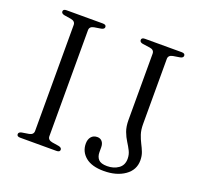

<svg xmlns="http://www.w3.org/2000/svg" viewBox="-124 -839 1034 991"><g transform="rotate(20 393.0 -343.0)"><path d="M217.5 -59Q217.5 -38.5 242 -34L279.5 -28Q296.5 -24.5 296.5 -13Q296.5 0 277.5 0H78.5Q60 0 60 -13Q60 -24.5 77 -28L114.5 -34Q139 -38.5 139 -59V-641Q139 -661.5 114.5 -666L77 -672Q60 -675.5 60 -687Q60 -700 78.5 -700H277.5Q296.5 -700 296.5 -687Q296.5 -675.5 279.5 -672L242 -666Q217.5 -661.5 217.5 -641ZM701.5 -101.5Q701.5 -49 656.5 -17.5Q611.5 14 541.5 14Q476 14 441.5 -14.5Q407 -43 407 -87.5Q407 -111 419 -125.2Q431 -139.5 452.5 -139.5Q469 -139.5 478.8 -127.8Q488.5 -116 488.5 -96V-70Q488.5 -45 502 -30.2Q515.5 -15.5 549.5 -15.5Q585.5 -15.5 611.2 -33.5Q637 -51.5 637 -87Q637 -110.5 627.2 -129.8Q617.5 -149 604.8 -169Q592 -189 582.2 -215Q572.5 -241 572.5 -277.5V-641Q572.5 -662.5 547.5 -666L508 -671.5Q490.5 -674.5 490.5 -687Q490.5 -700 509 -700H711Q729.5 -700 729.5 -687Q729.5 -675.5 713 -672L675.5 -666Q650.5 -661.5 650.5 -641V-283.5Q650.5 -251 658.2 -227.8Q666 -204.5 676 -185.2Q686 -166 693.8 -146.2Q701.5 -126.5 701.5 -101.5Z"/></g></svg>

Font: Fraunces 9pt Light
Style: Regular
Weight: 300
Version: Version 1.000;[0bf87f6ff]